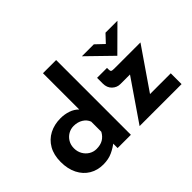

<svg xmlns="http://www.w3.org/2000/svg" viewBox="-144 -1105 1433 1433"><g transform="rotate(-45 573.0 -388.5)"><path d="M250 12Q189 12 141 -16.5Q93 -45 65.5 -99Q38 -153 38 -227Q38 -301 68 -353Q98 -405 150 -432Q202 -459 268 -459Q310 -459 348.5 -446Q387 -433 413 -406V-362V-789H552V0H412V-85L423 -55Q389 -27 347 -7.5Q305 12 250 12ZM296 -106Q338 -106 366 -122.5Q394 -139 412 -172V-279Q400 -311 369 -330Q338 -349 296 -349Q265 -349 238.5 -333.5Q212 -318 196 -291Q180 -264 180 -229Q180 -194 196 -166Q212 -138 238.5 -122Q265 -106 296 -106ZM764 -323Q728 -323 701 -349Q674 -375 674 -419V-479H779V-465Q779 -444 786.5 -440.5Q794 -437 813 -437H1090L848 -85L822 -114H1087V0H644L893 -363L914 -323ZM834 -673 912 -599 878 -589 957 -673H1083L898 -489H897L708 -673Z"/></g></svg>

Font: Reem Kufi Fun
Style: Regular
Weight: 400
Designer: Khaled Hosny
Version: Version 1.005